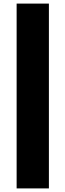

<svg xmlns="http://www.w3.org/2000/svg" viewBox="-20 -828 364 1068"><path d="M72.5 220V-808H252V220Z"/></svg>

Font: Encode Sans Expanded ExtraBold
Style: Regular
Weight: 800
Width: 7
Designer: Multiple Designers
Foundry: Impallari Type
Version: Version 3.000; ttfautohint (v1.8.3) -l 8 -r 50 -G 200 -x 14 